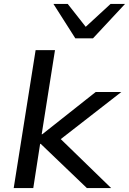

<svg xmlns="http://www.w3.org/2000/svg" viewBox="-20 -961 659 981"><path d="M50 0 162 -705H261L193 -275H196L469 -491H600L267 -232L266 -274L548 0H424L188 -226H185L150 0ZM365 -765 253 -941H326L418 -824L545 -941H619L455 -765Z"/></svg>

Font: Nunito Sans 10pt SemiExpanded Medium
Style: Italic
Weight: 500
Width: 6
Italic angle: -9°
Designer: Vernon Adams
Foundry: Vernon Adams
Version: Version 3.101;gftools[0.9.27]